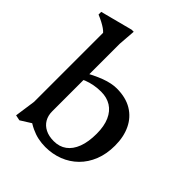

<svg xmlns="http://www.w3.org/2000/svg" viewBox="-211 -837 969 969"><g transform="rotate(45 274.0 -352.5)"><path d="M120 -43H168L87 8L57.5 2L73.5 -110V-603Q66.5 -611 55 -619Q43.5 -627 27.5 -635.5Q11.5 -644 -8 -652V-671L164.5 -716H179L172 -623.5V-141Q172 -111 185.2 -88.2Q198.5 -65.5 223.5 -52.8Q248.5 -40 284 -40Q324 -40 352.2 -60.8Q380.5 -81.5 395.8 -121.8Q411 -162 411 -220Q411 -274 394.5 -311.2Q378 -348.5 348 -367.2Q318 -386 277 -386Q251 -386 226.8 -381.5Q202.5 -377 180.8 -368.5Q159 -360 139.5 -346.5L133 -384.5Q163 -402.5 189.2 -415.2Q215.5 -428 238.2 -436.5Q261 -445 281.8 -449.2Q302.5 -453.5 320.5 -453.5Q385.5 -453.5 429.5 -427Q473.5 -400.5 496.2 -353.2Q519 -306 519 -243Q519 -183.5 500.2 -136.5Q481.5 -89.5 448 -56.5Q414.5 -23.5 370 -6.2Q325.5 11 274.5 11Q247 11 221.8 5.5Q196.5 0 171.5 -11.8Q146.5 -23.5 120 -43Z"/></g></svg>

Font: Newsreader 16pt 16pt Medium
Style: Regular
Weight: 500
Version: Version 1.003